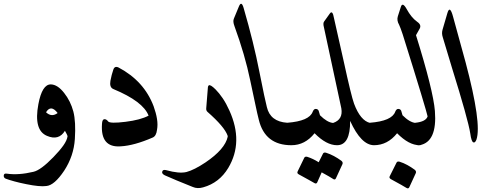

<svg xmlns="http://www.w3.org/2000/svg" viewBox="-76 -761 2651 1026"><path d="M129 -204Q149 -311 196 -310Q232 -309 267 -264Q301 -221 316 -165Q330 -110 324 -18Q318 73 267 151Q215 229 172 233Q137 238 64 223Q29 216 1.5 208.5Q-26 201 -45 194Q-57 189 -56 177Q-55 164 -39 167Q23 176 103 157Q142 148 209 79Q243 44 262.5 16.5Q282 -11 285 -33Q284 -38 280 -45.5Q276 -53 271 -62Q238 -8 175 -35Q103 -65 129 -204ZM232 -157Q196 -204 170 -161Q200 -133 232 -157Z M530 -285Q508 -294 514 -329Q517 -346 521 -360.5Q525 -375 529 -387Q536 -411 558 -400Q694 -328 745 -193Q758 -157 763 -125.5Q768 -94 763 -67Q759 -34 740 -26Q641 17 569 21Q460 29 469 -99Q470 -124 483 -124Q493 -124 502 -112Q512 -100 594 -110Q675 -120 718 -143Q689 -219 530 -285Z M1035 -295Q1036 -303 1040 -305Q1049 -310 1076 -283Q1095 -264 1114 -236Q1133 -208 1150 -170Q1226 -2 1144 136Q1096 216 1010 240Q979 249 954 238Q906 219 869 203.5Q832 188 805 176Q787 167 791 156Q794 144 811 148Q882 168 921 158Q962 147 1022 107Q1127 36 1141 -31Q1141 -33 1140 -37Q1123 -84 1033 -163Q1025 -170 1026 -182Z M1200 -725Q1214 -760 1226 -718Q1280 -532 1310 -378Q1341 -222 1350 -189Q1368 -111 1459 -105Q1490 -103 1500 -75Q1501 -70 1502.5 -60.5Q1504 -51 1504 -38Q1504 -14 1500 1Q1496 15 1481 15Q1340 15 1307 -121Q1299 -152 1288 -205Q1277 -258 1261 -332Q1247 -400 1226 -472Q1205 -544 1177 -621Q1167 -647 1174 -662Z M1634 -145Q1672 -107 1704 -104Q1732 -101 1739 -84Q1744 -72 1747 -42Q1748 -27 1746.5 -16.5Q1745 -6 1743 1Q1739 15 1725 15Q1668 15 1605 -49Q1554 15 1481 15Q1460 15 1449 -12L1433 -53Q1427 -69 1435 -86Q1443 -104 1459 -105Q1577 -114 1595 -164Q1601 -179 1611 -179Q1626 -179 1629 -162Q1631 -154 1632.5 -150Q1634 -146 1634 -145ZM1650 60Q1654 52 1666 55Q1688 62 1708.5 73Q1729 84 1748 98Q1758 106 1754 116L1719 192Q1714 203 1702 194Q1696 190 1681.5 181.5Q1667 173 1643 160L1619 214Q1614 224 1602 216Q1596 212 1575.5 201Q1555 190 1521 171Q1509 165 1515 154L1550 82Q1554 74 1566 77Q1597 87 1627 106Z M1795 -115Q1796 15 1725 15Q1706 15 1696 -6Q1657 -89 1704 -104Q1758 -122 1748 -182L1655 -615Q1649 -637 1656 -646L1686 -688Q1701 -710 1709 -663L1761 -432Q1801 -248 1816 -207Q1850 -116 1902 -104Q1927 -98 1937 -59Q1946 -21 1940 4Q1935 15 1923 15Q1854 15 1795 -115Z M2075 -145Q2113 -107 2145 -104Q2173 -101 2180 -84Q2185 -72 2188 -42Q2189 -27 2187.5 -16.5Q2186 -6 2184 1Q2180 15 2166 15Q2109 15 2046 -49Q1995 15 1922 15Q1901 15 1890 -12L1874 -53Q1868 -69 1876 -86Q1884 -104 1900 -105Q2018 -114 2036 -164Q2042 -179 2052 -179Q2067 -179 2070 -162Q2072 -154 2073.5 -150Q2075 -146 2075 -145ZM2043 108Q2047 100 2059 103Q2081 110 2101 121Q2121 132 2140 146Q2150 154 2146 164L2111 240Q2106 250 2094 242Q2082 234 2014 197Q2001 190 2007 180Z M2147 -573Q2239 -278 2248 -168Q2261 -2 2166 15Q2141 19 2132 -16Q2129 -27 2126.5 -40.5Q2124 -54 2122 -70Q2118 -102 2144 -105Q2200 -111 2209 -139Q2207 -151 2174 -260.5Q2141 -370 2076 -577Q2070 -596 2065 -608.5Q2060 -621 2057 -628Q2043 -652 2050 -674L2066 -724Q2075 -753 2098 -711Q2109 -691 2122.5 -674Q2136 -657 2154 -644Q2179 -627 2165 -605Z M2315 -692Q2328 -735 2345 -672L2412 -428Q2499 -100 2470 -15Q2463 3 2454 0Q2443 -3 2437 -48Q2431 -86 2406.5 -173.5Q2382 -261 2340 -396L2290 -562Q2283 -583 2289 -603Z"/></svg>

Font: Amiri
Style: Bold Italic
Weight: 700
Italic angle: 10°
Designer: Khaled Hosny
Version: Version 0.113